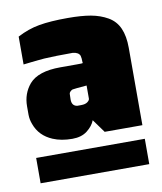

<svg xmlns="http://www.w3.org/2000/svg" viewBox="-62 -789 492 583"><g transform="rotate(-10 184.0 -498.0)"><path d="M179.2 -470.2Q192.4 -470.2 199.2 -475.3Q206.1 -480.5 206.1 -485.4V-525.9Q168.9 -522.9 162.1 -521.5Q158.7 -520.5 154.8 -516.6Q151.9 -513.7 151.4 -510.3Q150.9 -506.8 150.9 -492.2Q150.9 -472.7 167.5 -470.2ZM135.7 -374Q101.6 -374 76.2 -384.8Q36.6 -401.4 22.9 -439.5Q17.1 -454.6 17.1 -469.2V-495.1Q17.1 -534.2 41 -562.5Q68.4 -594.2 137.2 -594.2H189Q206.1 -594.2 206.3 -595Q206.5 -595.7 206.5 -596.7Q206.5 -597.7 206.1 -598.1Q206.1 -610.8 204.1 -617.7Q200.2 -628.9 182.1 -630.9Q127.4 -630.9 93.8 -628.9Q69.3 -627 28.8 -622.1V-708Q62 -725.6 96.9 -731.7Q131.8 -737.8 185.1 -737.8Q227.1 -737.8 255.9 -732.7Q284.7 -727.5 307.6 -714.4Q330.6 -701.2 341.3 -677Q352.1 -652.8 352.1 -616.2V-377.9H235.8L206.1 -418.9Q199.7 -401.9 181.9 -387.9Q164.1 -374 135.7 -374ZM352.1 -257.8H17.1V-335.9H352.1Z"/></g></svg>

Font: Squarion Black
Style: Regular
Weight: 900
Designer: Natanael Gama
Version: Version 1.00;September 12, 2019;FontCreator 11.5.0.2425 64-b